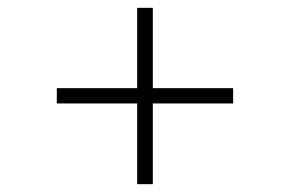

<svg xmlns="http://www.w3.org/2000/svg" viewBox="-20 -505 740 490"><path d="M330 -35V-241H125V-280H330V-485H370V-280H575V-241H370V-35Z"/></svg>

Font: Mulat Addis
Style: Regular
Weight: 400
Designer: Fasil fikreab
Version: Version 1.001; ttfautohint (v1.8.3)